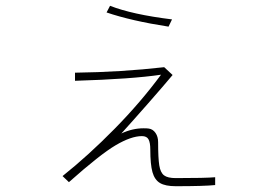

<svg xmlns="http://www.w3.org/2000/svg" viewBox="-20 -578 960 663"><path d="M562 -486Q433 -506 348 -535L360 -558Q436 -528 574 -511ZM723 61Q685 65 587 65Q551 65 532.5 54Q514 43 506.5 16.5Q499 -10 499 -62Q499 -85 493 -96.5Q487 -108 470 -108Q433 -108 379.5 -76.5Q326 -45 218 51L196 30Q285 -41 375.5 -133Q466 -225 536 -320Q435 -305 239 -299V-327Q398 -329 547 -346L576 -319Q546 -283 492 -221.5Q438 -160 399 -117Q437 -135 476 -135Q488 -135 494 -134Q508 -132 517 -119Q526 -106 526 -87Q526 -32 530 -7Q534 18 546.5 27.5Q559 37 587 37Q690 37 723 34Z"/></svg>

Font: LINE Seed Sans KR Thin
Style: Regular
Weight: 250
Designer: LINE BX Design & Sandoll Inc & Dalton Maag Ltd
Foundry: Sandoll Inc.
Version: Version 1.000